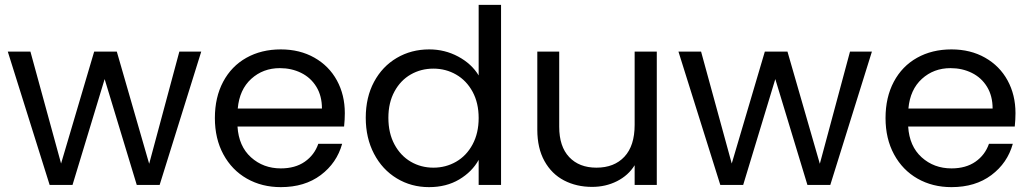

<svg xmlns="http://www.w3.org/2000/svg" viewBox="-20 -760 4236 789"><path d="M807 -548 636 0H542L410 -435L278 0H184L12 -548H105L231 -88L367 -548H460L593 -87L717 -548Z M1397 -295Q1397 -269 1394 -240H956Q961 -159 1011.5 -113.5Q1062 -68 1134 -68Q1193 -68 1232.5 -95.5Q1272 -123 1288 -169H1386Q1364 -90 1298 -40.5Q1232 9 1134 9Q1056 9 994.5 -26Q933 -61 898 -125.5Q863 -190 863 -275Q863 -360 897 -424Q931 -488 992.5 -522.5Q1054 -557 1134 -557Q1212 -557 1272 -523Q1332 -489 1364.5 -429.5Q1397 -370 1397 -295ZM1303 -314Q1303 -366 1280 -403.5Q1257 -441 1217.5 -460.5Q1178 -480 1130 -480Q1061 -480 1012.5 -436Q964 -392 957 -314Z M1483 -276Q1483 -360 1517 -423.5Q1551 -487 1610.5 -522Q1670 -557 1744 -557Q1808 -557 1863 -527.5Q1918 -498 1947 -450V-740H2039V0H1947V-103Q1920 -54 1867 -22.5Q1814 9 1743 9Q1670 9 1610.5 -27Q1551 -63 1517 -128Q1483 -193 1483 -276ZM1947 -275Q1947 -337 1922 -383Q1897 -429 1854.5 -453.5Q1812 -478 1761 -478Q1710 -478 1668 -454Q1626 -430 1601 -384Q1576 -338 1576 -276Q1576 -213 1601 -166.5Q1626 -120 1668 -95.5Q1710 -71 1761 -71Q1812 -71 1854.5 -95.5Q1897 -120 1922 -166.5Q1947 -213 1947 -275Z M2679 -548V0H2588V-81Q2562 -39 2515.5 -15.5Q2469 8 2413 8Q2349 8 2298 -18.5Q2247 -45 2217.5 -98Q2188 -151 2188 -227V-548H2278V-239Q2278 -158 2319 -114.5Q2360 -71 2431 -71Q2504 -71 2546 -116Q2588 -161 2588 -247V-548Z M3563 -548 3392 0H3298L3166 -435L3034 0H2940L2768 -548H2861L2987 -88L3123 -548H3216L3349 -87L3473 -548Z M4153 -295Q4153 -269 4150 -240H3712Q3717 -159 3767.5 -113.5Q3818 -68 3890 -68Q3949 -68 3988.5 -95.5Q4028 -123 4044 -169H4142Q4120 -90 4054 -40.5Q3988 9 3890 9Q3812 9 3750.5 -26Q3689 -61 3654 -125.5Q3619 -190 3619 -275Q3619 -360 3653 -424Q3687 -488 3748.5 -522.5Q3810 -557 3890 -557Q3968 -557 4028 -523Q4088 -489 4120.5 -429.5Q4153 -370 4153 -295ZM4059 -314Q4059 -366 4036 -403.5Q4013 -441 3973.5 -460.5Q3934 -480 3886 -480Q3817 -480 3768.5 -436Q3720 -392 3713 -314Z"/></svg>

Font: DVN-Poppins
Style: Regular
Weight: 400
Designer: Ninad Kale (Devanagari), Jonny Pinhorn (Latin)
Foundry: Indian Type Foundry
Version: 4.004